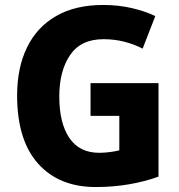

<svg xmlns="http://www.w3.org/2000/svg" viewBox="-20 -744 721 774"><path d="M345 -409H619V-32Q564 -12 500 -1Q436 10 366 10Q218 10 133.5 -84.5Q49 -179 49 -359Q49 -471 89 -553Q129 -635 206.5 -679.5Q284 -724 396 -724Q457 -724 511 -711.5Q565 -699 606 -679L555 -548Q520 -566 480.5 -576Q441 -586 397 -586Q306 -586 262.5 -522Q219 -458 219 -355Q219 -248 259.5 -188Q300 -128 380 -128Q401 -128 423.5 -131Q446 -134 461 -138V-277H345Z"/></svg>

Font: Noto Sans Hebrew SemiCondensed ExtraBold
Style: Regular
Weight: 800
Width: 4
Designer: Monotype Design Team
Foundry: Monotype Imaging Inc.
Version: Version 2.004; ttfautohint (v1.8.4.7-5d5b)